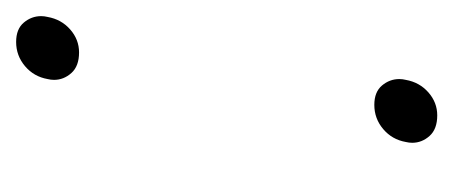

<svg xmlns="http://www.w3.org/2000/svg" viewBox="-182 -377 562 238"><g transform="rotate(-90 99.0 -258.0)"><path d="M75 3Q58 3 49.5 -6.5Q41 -16 41 -28Q41 -32 42 -36Q45 -53 58 -64Q71 -75 88 -75Q104 -75 112 -65.5Q120 -56 120 -44Q120 -40 119 -36Q116 -19 103.5 -8Q91 3 75 3ZM153 -441Q136 -441 127.5 -450.5Q119 -460 119 -472Q119 -476 120 -480Q123 -497 136 -508Q149 -519 166 -519Q182 -519 190 -509.5Q198 -500 198 -488Q198 -484 197 -480Q194 -463 181.5 -452Q169 -441 153 -441Z"/></g></svg>

Font: Fz Poppins ExtLt
Style: Italic
Weight: 200
Italic angle: -10°
Designer: Ninad Kale (Devanagari), Jonny Pinhorn (Latin)
Foundry: Indian Type Foundry
Version: Vit hóa bi Vntype.Com & FontZin.Com